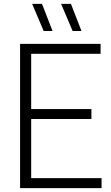

<svg xmlns="http://www.w3.org/2000/svg" viewBox="-20 -965 568 985"><path d="M83 0V-740H496V-689H140V-405.5H449V-354.5H140V-51H501V0ZM352.5 -806 293.5 -945H344L398 -806ZM204 -806 145 -945H195.5L249.5 -806Z"/></svg>

Font: Encode Sans Semi Condensed Light
Style: Regular
Weight: 300
Width: 4
Designer: Multiple Designers
Foundry: Impallari Type
Version: Version 3.000; ttfautohint (v1.8.3) -l 8 -r 50 -G 200 -x 14 